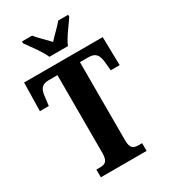

<svg xmlns="http://www.w3.org/2000/svg" viewBox="-223 -1035 1001 1138"><g transform="rotate(-30 277.5 -465.5)"><path d="M214 -771H341C358 -816 410 -880 435 -918V-931H367C347 -905 302 -865 277 -836C252 -865 207 -905 188 -931H119V-918C145 -880 196 -816 214 -771ZM121 0H434V-53H409C377 -53 355 -61 355 -118V-653H414C464 -653 478 -626 483 -582L489 -520H550L546 -714H8L4 -520H65L73 -582C77 -626 92 -653 141 -653H201V-119C201 -61 178 -53 146 -53H121Z"/></g></svg>

Font: Noto Serif Sinhala ExtraCondensed ExtraBold
Style: Regular
Weight: 800
Width: 2
Designer: Jelle Bosma - Monotype Design Team
Foundry: Monotype Imaging Inc.
Version: Version 2.007